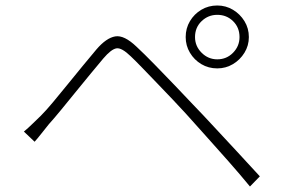

<svg xmlns="http://www.w3.org/2000/svg" viewBox="-20 -725 1040 699"><path d="M690 -590Q690 -557 714 -533Q738 -509 771 -509Q805 -509 828.5 -533Q852 -557 852 -590Q852 -625 828.5 -648Q805 -671 771 -671Q738 -671 714 -648Q690 -625 690 -590ZM656 -590Q656 -622 671.5 -648Q687 -674 713 -689.5Q739 -705 771 -705Q802 -705 828 -689.5Q854 -674 870 -648Q886 -622 886 -590Q886 -559 870 -533Q854 -507 828 -491.5Q802 -476 771 -476Q739 -476 713 -491.5Q687 -507 671.5 -533Q656 -559 656 -590ZM67 -246Q85 -261 98.5 -274.5Q112 -288 129 -304Q148 -323 173 -353Q198 -383 226 -417.5Q254 -452 281.5 -485.5Q309 -519 331 -545Q367 -587 399.5 -592.5Q432 -598 477 -555Q505 -529 542.5 -490.5Q580 -452 617.5 -413Q655 -374 683 -344Q717 -309 758.5 -264Q800 -219 844 -172Q888 -125 926 -83L890 -46Q853 -91 811.5 -138Q770 -185 730 -229.5Q690 -274 656 -312Q635 -335 607.5 -364Q580 -393 551.5 -422.5Q523 -452 498 -478Q473 -504 456 -520Q423 -552 404 -549Q385 -546 356 -512Q335 -487 309 -455.5Q283 -424 255 -389.5Q227 -355 202 -324.5Q177 -294 158 -273Q145 -257 130.5 -238.5Q116 -220 106 -209Z"/></svg>

Font: Noto Sans JP ExtraLight
Style: Regular
Weight: 250
Designer: Ryoko NISHIZUKA  (kana, bopomofo & ideographs); Paul D. Hunt (Latin, Greek & Cyrillic); Sandoll Communications , Soo-you
Foundry: Adobe
Version: Version 2.004-H2;hotconv 1.0.118;makeotfexe 2.5.65603